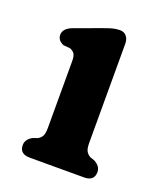

<svg xmlns="http://www.w3.org/2000/svg" viewBox="-99 -550 518 616"><g transform="rotate(20 160.5 -242.0)"><path d="M237 -448.5V-109.5Q237 -89.5 242.5 -80.8Q248 -72 257 -67.5L271.5 -62.5Q294 -50.5 294 -30.5Q294 0 259 0H74Q39 0 39 -30.5Q39 -50.5 61.5 -62.5L76 -67.5Q85.5 -72 90.8 -80.8Q96 -89.5 96 -109.5V-338Q96 -356 90.5 -363.2Q85 -370.5 75.5 -374L52.5 -376Q31 -385 31 -404Q31 -426 61.5 -437.5L150.5 -470Q168 -476.5 180.5 -480Q193 -483.5 206.5 -483.5Q220.5 -483.5 228.8 -473.8Q237 -464 237 -448.5Z"/></g></svg>

Font: Fraunces 9pt S100 SemiBold
Style: Regular
Weight: 600
Version: Version 1.000; ttfautohint (v1.8.3)